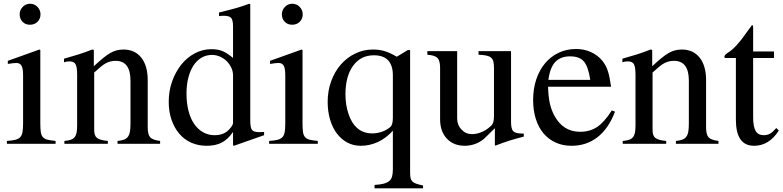

<svg xmlns="http://www.w3.org/2000/svg" viewBox="-20 -782 4255 1044"><path d="M199.2 -509.8V-113.3Q199.2 -83 201.7 -64.9Q204.1 -46.9 212.9 -36.6Q221.7 -26.4 237.8 -22.5Q253.9 -18.6 282.2 -15.6V0H17.6V-15.6Q46.9 -17.6 64 -22Q81.1 -26.4 90.3 -36.6Q99.6 -46.9 102.5 -64.9Q105.5 -83 105.5 -113.3V-372.1Q105.5 -409.2 97.2 -424.3Q88.9 -439.5 69.3 -439.5Q61.5 -439.5 51.3 -438.5Q41 -437.5 30.3 -435.5L22.5 -434.6V-451.2L194.3 -512.7ZM143.6 -761.7Q167 -761.7 183.6 -744.6Q200.2 -727.5 200.2 -704.1Q200.2 -679.7 184.1 -663.6Q168 -647.5 142.6 -647.5Q118.2 -647.5 102.5 -663.6Q86.9 -679.7 86.9 -704.1Q86.9 -727.5 103.5 -744.6Q120.1 -761.7 143.6 -761.7Z M328.1 -462.9Q374 -475.6 407.7 -486.3Q441.4 -497.1 481.4 -512.7L490.2 -510.7V-421.9Q518.6 -448.2 540 -465.8Q561.5 -483.4 579.6 -493.7Q597.7 -503.9 614.7 -508.3Q631.8 -512.7 651.4 -512.7Q712.9 -512.7 748 -468.8Q783.2 -424.8 783.2 -345.7V-89.8Q783.2 -49.8 796.9 -35.2Q810.5 -20.5 850.6 -15.6V0H619.1V-15.6Q639.6 -17.6 653.3 -22.5Q667 -27.3 675.3 -38.1Q683.6 -48.8 686.5 -66.4Q689.5 -84 689.5 -110.4V-343.8Q689.5 -451.2 608.4 -451.2Q594.7 -451.2 582 -448.2Q569.3 -445.3 556.2 -438.5Q543 -431.6 527.8 -418.9Q512.7 -406.2 492.2 -387.7V-74.2Q492.2 -43.9 507.8 -31.7Q523.4 -19.5 566.4 -15.6V0H330.1V-15.6Q351.6 -17.6 364.7 -22Q377.9 -26.4 385.7 -36.1Q393.6 -45.9 396.5 -61Q399.4 -76.2 399.4 -99.6V-377Q399.4 -418 390.6 -433.1Q381.8 -448.2 358.4 -448.2Q340.8 -448.2 328.1 -443.4Z M1247.1 7.8V-64.5Q1218.8 -23.4 1185.1 -6.3Q1151.4 10.7 1104.5 10.7Q1057.6 10.7 1019.5 -6.3Q981.4 -23.4 954.6 -55.2Q927.7 -86.9 912.6 -130.9Q897.5 -174.8 897.5 -228.5Q897.5 -288.1 916 -339.8Q934.6 -391.6 965.8 -430.7Q997.1 -469.7 1039.6 -492.2Q1082 -514.6 1129.9 -514.6Q1164.1 -514.6 1189.5 -504.4Q1214.8 -494.1 1247.1 -466.8V-638.7Q1247.1 -672.9 1236.8 -684.6Q1226.6 -696.3 1195.3 -696.3Q1188.5 -696.3 1183.1 -695.8Q1177.7 -695.3 1170.9 -694.3V-713.9Q1197.3 -720.7 1218.8 -726.1Q1240.2 -731.4 1259.3 -736.8Q1278.3 -742.2 1296.4 -748Q1314.5 -753.9 1335 -761.7L1340.8 -758.8V-127Q1340.8 -87.9 1350.1 -75.7Q1359.4 -63.5 1389.6 -63.5Q1394.5 -63.5 1401.9 -64Q1409.2 -64.5 1416 -64.5V-46.9L1252 10.7ZM1247.1 -372.1Q1247.1 -393.6 1237.8 -413.6Q1228.5 -433.6 1212.9 -449.2Q1197.3 -464.8 1176.3 -474.1Q1155.3 -483.4 1132.8 -483.4Q1101.6 -483.4 1075.7 -468.3Q1049.8 -453.1 1031.7 -425.3Q1013.7 -397.5 1003.9 -358.9Q994.1 -320.3 994.1 -273.4Q994.1 -221.7 1004.9 -179.7Q1015.6 -137.7 1035.6 -108.4Q1055.7 -79.1 1084 -63Q1112.3 -46.9 1147.5 -46.9Q1200.2 -46.9 1229.5 -82Q1247.1 -101.6 1247.1 -113.3Z M1625 -509.8V-113.3Q1625 -83 1627.4 -64.9Q1629.9 -46.9 1638.7 -36.6Q1647.5 -26.4 1663.6 -22.5Q1679.7 -18.6 1708 -15.6V0H1443.4V-15.6Q1472.7 -17.6 1489.7 -22Q1506.8 -26.4 1516.1 -36.6Q1525.4 -46.9 1528.3 -64.9Q1531.2 -83 1531.2 -113.3V-372.1Q1531.2 -409.2 1522.9 -424.3Q1514.6 -439.5 1495.1 -439.5Q1487.3 -439.5 1477.1 -438.5Q1466.8 -437.5 1456.1 -435.5L1448.2 -434.6V-451.2L1620.1 -512.7ZM1569.3 -761.7Q1592.8 -761.7 1609.4 -744.6Q1626 -727.5 1626 -704.1Q1626 -679.7 1609.9 -663.6Q1593.8 -647.5 1568.4 -647.5Q1543.9 -647.5 1528.3 -663.6Q1512.7 -679.7 1512.7 -704.1Q1512.7 -727.5 1529.3 -744.6Q1545.9 -761.7 1569.3 -761.7Z M2197.3 -509.8H2210V157.2Q2210 174.8 2212.4 186Q2214.8 197.3 2222.2 204.6Q2229.5 211.9 2243.2 216.8Q2256.8 221.7 2280.3 226.6V242.2H2016.6V223.6Q2046.9 221.7 2065.9 216.8Q2085 211.9 2096.2 202.6Q2107.4 193.4 2111.8 177.7Q2116.2 162.1 2116.2 138.7V-71.3Q2079.1 -30.3 2034.7 -9.8Q1990.2 10.7 1941.4 10.7Q1901.4 10.7 1868.7 -6.8Q1835.9 -24.4 1812 -55.7Q1788.1 -86.9 1774.9 -131.3Q1761.7 -175.8 1761.7 -228.5Q1761.7 -288.1 1780.8 -340.3Q1799.8 -392.6 1833 -430.7Q1866.2 -468.8 1911.1 -490.7Q1956.1 -512.7 2007.8 -512.7Q2042 -512.7 2070.3 -504.4Q2098.6 -496.1 2137.7 -473.6ZM2116.2 -372.1Q2116.2 -481.4 2012.7 -481.4Q1941.4 -481.4 1899.9 -424.3Q1858.4 -367.2 1858.4 -268.6Q1858.4 -210.9 1875.5 -161.1Q1892.6 -111.3 1920.9 -86.9Q1954.1 -56.6 2004.9 -56.6Q2031.2 -56.6 2057.6 -65.9Q2084 -75.2 2102.5 -91.8Q2116.2 -103.5 2116.2 -141.6Z M2828.1 -39.1Q2785.2 -28.3 2751 -17.6Q2716.8 -6.8 2673.8 9.8L2670.9 7.8V-85L2622.1 -37.1Q2599.6 -13.7 2569.3 -1.5Q2539.1 10.7 2507.8 10.7Q2446.3 10.7 2409.7 -28.3Q2373 -67.4 2373 -133.8V-413.1Q2373 -452.1 2358.9 -466.8Q2344.7 -481.4 2303.7 -484.4V-503.9H2465.8V-137.7Q2465.8 -102.5 2489.3 -77.6Q2512.7 -52.7 2545.9 -52.7Q2571.3 -52.7 2597.2 -63Q2623 -73.2 2645.5 -93.8Q2656.2 -101.6 2661.1 -114.7Q2666 -127.9 2666 -150.4V-414.1Q2666 -434.6 2662.6 -447.8Q2659.2 -460.9 2649.9 -468.8Q2640.6 -476.6 2624 -480Q2607.4 -483.4 2582 -484.4V-503.9H2758.8V-119.1Q2758.8 -80.1 2771.5 -67.9Q2784.2 -55.7 2822.3 -55.7H2828.1Z M3324.2 -174.8Q3289.1 -83 3229 -36.1Q3168.9 10.7 3087.9 10.7Q3040 10.7 3001.5 -6.8Q2962.9 -24.4 2935.5 -56.6Q2908.2 -88.9 2893.6 -134.8Q2878.9 -180.7 2878.9 -238.3Q2878.9 -299.8 2896 -350.6Q2913.1 -401.4 2943.8 -438Q2974.6 -474.6 3017.6 -495.1Q3060.5 -515.6 3112.3 -515.6Q3156.2 -515.6 3192.9 -499Q3229.5 -482.4 3254.9 -452.1Q3265.6 -438.5 3272.9 -424.8Q3280.3 -411.1 3285.6 -394.5Q3291 -377.9 3294.9 -357.4Q3298.8 -336.9 3302.7 -310.5H2960Q2961.9 -256.8 2969.2 -222.2Q2976.6 -187.5 2993.2 -155.3Q3041 -65.4 3133.8 -65.4Q3187.5 -65.4 3227.1 -91.8Q3266.6 -118.2 3306.6 -181.6ZM3189.5 -347.7Q3178.7 -419.9 3154.8 -447.8Q3130.9 -475.6 3080.1 -475.6Q3028.3 -475.6 2999.5 -445.3Q2970.7 -415 2961.9 -347.7Z M3364.3 -462.9Q3410.2 -475.6 3443.8 -486.3Q3477.5 -497.1 3517.6 -512.7L3526.4 -510.7V-421.9Q3554.7 -448.2 3576.2 -465.8Q3597.7 -483.4 3615.7 -493.7Q3633.8 -503.9 3650.9 -508.3Q3668 -512.7 3687.5 -512.7Q3749 -512.7 3784.2 -468.8Q3819.3 -424.8 3819.3 -345.7V-89.8Q3819.3 -49.8 3833 -35.2Q3846.7 -20.5 3886.7 -15.6V0H3655.3V-15.6Q3675.8 -17.6 3689.5 -22.5Q3703.1 -27.3 3711.4 -38.1Q3719.7 -48.8 3722.7 -66.4Q3725.6 -84 3725.6 -110.4V-343.8Q3725.6 -451.2 3644.5 -451.2Q3630.9 -451.2 3618.2 -448.2Q3605.5 -445.3 3592.3 -438.5Q3579.1 -431.6 3564 -418.9Q3548.8 -406.2 3528.3 -387.7V-74.2Q3528.3 -43.9 3543.9 -31.7Q3559.6 -19.5 3602.5 -15.6V0H3366.2V-15.6Q3387.7 -17.6 3400.9 -22Q3414.1 -26.4 3421.9 -36.1Q3429.7 -45.9 3432.6 -61Q3435.5 -76.2 3435.5 -99.6V-377Q3435.5 -418 3426.8 -433.1Q3418 -448.2 3394.5 -448.2Q3377 -448.2 3364.3 -443.4Z M4188.5 -466.8H4075.2V-146.5Q4075.2 -92.8 4088.9 -69.8Q4102.5 -46.9 4132.8 -46.9Q4152.3 -46.9 4167 -55.2Q4181.6 -63.5 4201.2 -85.9L4214.8 -72.3Q4162.1 10.7 4080.1 10.7Q3981.4 10.7 3981.4 -130.9V-466.8H3922.9Q3918.9 -467.8 3918.9 -473.6Q3918.9 -483.4 3937.5 -495.1Q3981.4 -520.5 4045.9 -614.3Q4050.8 -622.1 4057.1 -629.4Q4063.5 -636.7 4068.4 -645.5Q4072.3 -645.5 4073.7 -642.6Q4075.2 -639.6 4075.2 -630.9V-502H4188.5Z"/></svg>

Font: BabelStone Tibetan
Style: Regular
Weight: 400
Designer: Christopher J. Fynn
Foundry: BabelStone
Version: Version 10.011 October 1, 2023